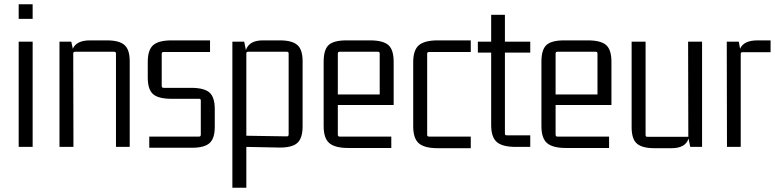

<svg xmlns="http://www.w3.org/2000/svg" viewBox="-20 -684 3609 894"><path d="M132 -596H67V-664H132ZM132 0H67V-490H132Z M399 -496H478Q535 -496 559.5 -474.5Q584 -453 584 -399V0H520V-435Q520 -443 511 -443H330Q321 -443 321 -435L322 0H257V-490H312L319 -457Q336 -496 399 -496Z M874 4H675V-48H907Q915 -48 915 -57V-216Q915 -224 907 -224H778Q718 -224 693 -245.5Q668 -267 668 -323V-395Q668 -452 693.5 -474Q719 -496 779 -496H958V-442H742Q733 -442 733 -434V-284Q733 -275 742 -275H870Q930 -275 955 -253.5Q980 -232 980 -176V-93Q980 -39 955.5 -17.5Q931 4 874 4Z M1127 190H1062V-490H1117L1125 -451Q1140 -496 1204 -496H1283Q1340 -496 1364.5 -474.5Q1389 -453 1389 -399V-96Q1389 -40 1364 -18Q1339 4 1279 3L1127 0ZM1127 -435V-52L1316 -49Q1324 -49 1324 -58V-435Q1324 -443 1316 -443H1135Q1127 -443 1127 -435Z M1802 5H1601Q1540 5 1513.5 -17.5Q1487 -40 1487 -97V-396Q1487 -453 1510.5 -474.5Q1534 -496 1593 -496H1703Q1763 -496 1788 -474.5Q1813 -453 1813 -396V-195H1553V-57Q1553 -48 1561 -48H1802ZM1561 -443Q1553 -443 1553 -435V-244H1748V-435Q1748 -443 1740 -443Z M2172 6H2018Q1957 6 1930.5 -16.5Q1904 -39 1904 -96V-394Q1904 -451 1930.5 -473.5Q1957 -496 2018 -496H2172V-442H1978Q1969 -442 1969 -434V-56Q1969 -48 1978 -48H2172Z M2449 -490V-439H2331V-62Q2331 -54 2339 -54H2449V0H2381Q2320 0 2293.5 -22.5Q2267 -45 2267 -102V-439H2205V-490H2267V-615H2331V-490Z M2816 5H2615Q2554 5 2527.5 -17.5Q2501 -40 2501 -97V-396Q2501 -453 2524.5 -474.5Q2548 -496 2607 -496H2717Q2777 -496 2802 -474.5Q2827 -453 2827 -396V-195H2567V-57Q2567 -48 2575 -48H2816ZM2575 -443Q2567 -443 2567 -435V-244H2762V-435Q2762 -443 2754 -443Z M3107 6H3027Q2970 6 2945.5 -15.5Q2921 -37 2921 -91V-490H2986V-55Q2986 -47 2994 -47H3185L3184 -490H3249V0H3194L3186 -39Q3172 6 3107 6Z M3507 -496H3568V-441H3437Q3429 -441 3429 -433V0H3365L3364 -490H3420L3426 -457Q3443 -496 3507 -496Z"/></svg>

Font: Gemunu Libre Light
Style: Regular
Weight: 300
Designer: Puspanada Ekanayake, Sola Matas, Pathum Egodawatta, Kosala Senevirathne
Foundry: mooniak
Version: Version 1.100